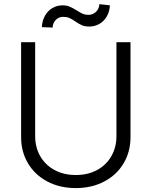

<svg xmlns="http://www.w3.org/2000/svg" viewBox="-20 -915 747 946"><path d="M623 -707V-239.3Q623 -167.5 589.1 -110.4Q555.2 -53.2 493.7 -20.8Q432.1 11.7 353.5 11.7Q274.4 11.7 213.1 -20.8Q151.9 -53.2 117.9 -110.4Q84 -167.5 84 -239.3V-707H153.3V-244.1Q153.3 -189 178.2 -145.5Q203.1 -102.1 248.5 -77.4Q293.9 -52.7 353.5 -52.7Q413.1 -52.7 458.5 -77.4Q503.9 -102.1 528.8 -145.8Q553.7 -189.5 553.7 -244.1V-707ZM288.1 -888.7Q307.6 -888.7 322.3 -882.6Q336.9 -876.5 357.4 -864.3Q374 -853 387.2 -847.4Q400.4 -841.8 416 -841.8Q437.5 -841.8 452.9 -856.7Q468.3 -871.6 469.7 -894.5L521.5 -888.7Q520 -857.9 506.1 -834Q492.2 -810.1 469.5 -797.1Q446.8 -784.2 419.9 -784.2Q398.4 -784.2 383.8 -790.5Q369.1 -796.9 350.6 -809.6Q335 -820.8 321.8 -826.4Q308.6 -832 291 -832Q269.5 -832 254.9 -816.9Q240.2 -801.8 239.3 -779.3L186.5 -781.2Q187.5 -812.5 201.2 -836.9Q214.8 -861.3 237.5 -875Q260.3 -888.7 288.1 -888.7Z"/></svg>

Font: Pretendard Std Light
Style: Regular
Weight: 300
Designer: Base glyphs from Inter by Rasmus Andersson; Hangeul glyphs from Noto Sans CJK(Source Han Sans) by Jang Soo-young and Kan
Foundry: Kil Hyung-jin
Version: Version 1.309